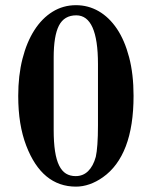

<svg xmlns="http://www.w3.org/2000/svg" viewBox="-20 -694 577 730"><path d="M184.1 -200.2Q184.1 -152.8 189.2 -119.4Q194.3 -85.9 204.8 -64.7Q215.3 -43.5 231 -33.9Q246.6 -24.4 267.6 -24.4Q295.9 -24.4 315.2 -43.5Q334.5 -62.5 344.2 -97.7Q348.1 -114.7 350.3 -145.3Q352.5 -175.8 352.5 -217.3V-450.2Q352.5 -635.7 270 -635.7Q224.1 -635.7 204.1 -596.7Q184.1 -557.6 184.1 -475.6ZM49.3 -329.6Q49.3 -406.7 65.4 -470.2Q81.5 -533.7 110.6 -579.1Q139.6 -624.5 179.9 -649.4Q220.2 -674.3 269 -674.3Q315.4 -674.3 355.2 -651.4Q395 -628.4 424.6 -584.5Q454.1 -540.5 470.9 -476.3Q487.8 -412.1 487.8 -329.6Q487.8 -215.3 458.3 -137.9Q428.7 -60.5 371.1 -20Q346.2 -2.4 320.3 6.6Q294.4 15.6 269 15.6Q139.2 15.6 79.6 -140.6Q64.5 -180.2 56.9 -226.8Q49.3 -273.4 49.3 -329.6Z"/></svg>

Font: XB Niloofar
Style: Bold
Weight: 700
Designer: Behnam
Foundry: Irmug
Version: Version 7.201 2008